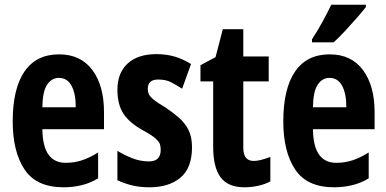

<svg xmlns="http://www.w3.org/2000/svg" viewBox="-20 -837 1641 816"><path d="M231 -606Q323 -606 372.5 -539.5Q422 -473 422 -361V-288H160Q161 -215 186 -180Q211 -145 259 -145Q295 -145 327.5 -155.5Q360 -166 397 -189V-79Q364 -59 327 -50Q290 -41 250 -41Q135 -41 84.5 -116.5Q34 -192 34 -321Q34 -460 84 -533Q134 -606 231 -606ZM230 -506Q200 -506 180.5 -477.5Q161 -449 160 -381H302Q302 -439 284 -472.5Q266 -506 230 -506Z M796 -211Q796 -123 747 -82Q698 -41 615 -41Q577 -41 544 -48.5Q511 -56 479 -71V-196Q506 -179 541 -165Q576 -151 613 -151Q663 -151 663 -200Q663 -212 660 -223Q657 -234 641 -248.5Q625 -263 586 -284Q530 -315 504.5 -354Q479 -393 479 -456Q479 -527 522.5 -567Q566 -607 645 -607Q684 -607 719 -597.5Q754 -588 792 -565L754 -460Q729 -476 707 -487.5Q685 -499 652 -499Q608 -499 608 -459Q608 -447 612.5 -437Q617 -427 632.5 -414Q648 -401 682 -381Q712 -361 738.5 -338.5Q765 -316 780.5 -286Q796 -256 796 -211Z M1058 -153Q1073 -153 1090 -157.5Q1107 -162 1129 -170V-66Q1107 -54 1077.5 -47.5Q1048 -41 1019 -41Q949 -41 917.5 -83.5Q886 -126 886 -213V-491H832V-560L896 -594L927 -713H1014V-597H1122V-491H1014V-209Q1014 -153 1058 -153Z M1381 -606Q1473 -606 1522.5 -539.5Q1572 -473 1572 -361V-288H1310Q1311 -215 1336 -180Q1361 -145 1409 -145Q1445 -145 1477.5 -155.5Q1510 -166 1547 -189V-79Q1514 -59 1477 -50Q1440 -41 1400 -41Q1285 -41 1234.5 -116.5Q1184 -192 1184 -321Q1184 -460 1234 -533Q1284 -606 1381 -606ZM1380 -506Q1350 -506 1330.5 -477.5Q1311 -449 1310 -381H1452Q1452 -439 1434 -472.5Q1416 -506 1380 -506ZM1535 -807Q1521 -789 1497.5 -762Q1474 -735 1447.5 -706.5Q1421 -678 1398 -657H1306V-670Q1332 -710 1352 -747Q1372 -784 1388 -817H1535Z"/></svg>

Font: Noto Sans Tamil UI ExtraCondensed
Style: Bold
Weight: 700
Width: 2
Designer: Jelle Bosma - Monotype Design Team
Foundry: Monotype Imaging Inc.
Version: Version 2.004; ttfautohint (v1.8.4.7-5d5b)